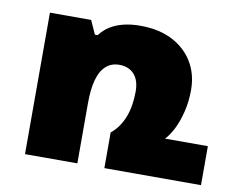

<svg xmlns="http://www.w3.org/2000/svg" viewBox="-63 -599 834 679"><g transform="rotate(10 354.0 -259.0)"><path d="M544 -140H698V0H351V-128Q368 -142 379.5 -159Q391 -176 398.5 -196Q406 -216 409.5 -239Q413 -262 413 -286Q413 -326 393.5 -347.5Q374 -369 340 -369Q311 -369 291.5 -351Q272 -333 263 -299Q254 -265 254 -216V0H66V-508H214L236 -459H246Q261 -479 282 -492Q303 -505 330 -511.5Q357 -518 389 -518Q456 -518 504 -493.5Q552 -469 578.5 -425.5Q605 -382 605 -325Q605 -284 596 -247Q587 -210 573 -182.5Q559 -155 544 -140Z"/></g></svg>

Font: Noto Sans Armenian Black
Style: Regular
Weight: 900
Version: Version 2.007